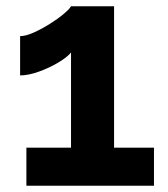

<svg xmlns="http://www.w3.org/2000/svg" viewBox="-20 -591 534 611"><path d="M470 -121V0H64V-121H206V-424Q194 -409 165.5 -392Q137 -375 103.5 -363Q70 -351 44 -351V-476Q62 -476 87.5 -487.5Q113 -499 138.5 -515Q164 -531 182.5 -546.5Q201 -562 206 -571H343V-121Z"/></svg>

Font: Raleway
Style: Bold
Weight: 700
Designer: Matt McInerney, Pablo Impallari, Rodrigo Fuenzalida
Foundry: Matt McInerney, Pablo Impallari, Rodrigo Fuenzalida
Version: Version 4.026